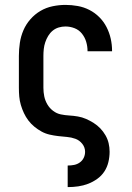

<svg xmlns="http://www.w3.org/2000/svg" viewBox="-20 -558 540 783"><path d="M256 205V117H257Q270 117 282.5 114.5Q295 112 305.5 104.5Q316 97 321.5 85.5Q327 74 327 61Q327 43 315.5 28.5Q304 14 287.5 8Q271 2 253 0.5Q235 -1 217.5 -3Q200 -5 182.5 -9Q165 -13 149.5 -21.5Q134 -30 120 -41.5Q106 -53 95.5 -67Q85 -81 77.5 -97Q70 -113 65 -130Q60 -147 58.5 -164.5Q57 -182 57 -200V-330Q57 -357 61 -383.5Q65 -410 75.5 -434.5Q86 -459 104 -479.5Q122 -500 145 -513.5Q168 -527 194.5 -532.5Q221 -538 247 -538Q272 -538 297 -533.5Q322 -529 344.5 -517.5Q367 -506 385 -488Q403 -470 414.5 -447.5Q426 -425 431.5 -400.5Q437 -376 437 -351Q437 -350 437 -349.5Q437 -349 437 -349H337Q337 -349 337 -349.5Q337 -350 337 -350Q337 -369 331.5 -387.5Q326 -406 314 -421Q302 -436 284 -443Q266 -450 247 -450Q233 -450 219.5 -446Q206 -442 195 -433Q184 -424 176.5 -411.5Q169 -399 164.5 -385.5Q160 -372 158.5 -358Q157 -344 157 -330V-200Q157 -182 160.5 -165Q164 -148 173 -132.5Q182 -117 196.5 -106Q211 -95 228 -91.5Q245 -88 262.5 -87Q280 -86 297.5 -83Q315 -80 331 -73Q347 -66 362 -56.5Q377 -47 389 -34.5Q401 -22 410 -6.5Q419 9 423 26Q427 43 427 61Q427 82 422 103Q417 124 405.5 141.5Q394 159 376.5 171.5Q359 184 339.5 191.5Q320 199 299 202Q278 205 257 205Z"/></svg>

Font: Iosevka Slab Semibold
Style: Regular
Weight: 600
Monospace: yes
Designer: Belleve Invis
Foundry: Belleve Invis
Version: Version 11.1.1; ttfautohint (v1.8.3)